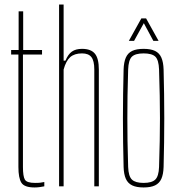

<svg xmlns="http://www.w3.org/2000/svg" viewBox="-20 -820 791 845"><path d="M132 5Q87 5 74 -16Q61 -37 61 -85V-580H29V-600H62V-770H82V-600H165V-580H81V-85Q81 -44 89.5 -29.5Q98 -15 134 -15Q150 -15 157.2 -16Q164.5 -17 175 -19V0Q165.5 2 154.5 3.5Q143.5 5 132 5Z M240 0V-800H260V-553H268Q279.5 -581 296.5 -593Q313.5 -605 341 -605Q380 -605 397.5 -584Q415 -563 415 -514V0H395V-514Q395 -552.5 382.2 -568.8Q369.5 -585 341 -585Q308 -585 289.2 -568.8Q270.5 -552.5 260 -514V0Z M612 5Q580.5 5 561.5 -4.2Q542.5 -13.5 533.8 -33.2Q525 -53 524 -85Q522.5 -138.5 521.8 -192.2Q521 -246 521 -299.5Q521 -353 521.8 -406.8Q522.5 -460.5 524 -514Q525 -546.5 533.8 -566.5Q542.5 -586.5 561.5 -595.8Q580.5 -605 612 -605Q643.5 -605 662.5 -595.8Q681.5 -586.5 690.2 -566.5Q699 -546.5 700 -514Q701.5 -460.5 702.2 -406.8Q703 -353 703 -299.5Q703 -246 702.2 -192.2Q701.5 -138.5 700 -85Q699 -53 690.2 -33.2Q681.5 -13.5 662.5 -4.2Q643.5 5 612 5ZM612 -15Q648 -15 663.2 -29.5Q678.5 -44 680 -85Q682 -148.5 683 -200Q684 -251.5 684 -299.5Q684 -347.5 683 -399Q682 -450.5 680 -514Q678.5 -556 663.8 -570.5Q649 -585 612 -585Q575.5 -585 560.5 -570.5Q545.5 -556 544 -514Q542 -450.5 541.2 -399Q540.5 -347.5 540.5 -299.5Q540.5 -251.5 541.2 -200Q542 -148.5 544 -85Q545.5 -44 560.8 -29.5Q576 -15 612 -15ZM547 -640 602 -739H623L678 -640H655L613 -718L570 -640Z"/></svg>

Font: Big Shoulders Thin
Style: Regular
Weight: 100
Designer: Patric King
Foundry: XO Type Co
Version: Version 2.002